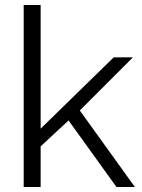

<svg xmlns="http://www.w3.org/2000/svg" viewBox="-20 -750 570 770"><path d="M447 0 255 -267 143 -163V0H75V-730H143V-234L436 -520H513L300 -307L521 0Z"/></svg>

Font: Boldmen
Style: Regular
Weight: 400
Designer: Matt McInerney, Pablo Impallari, Rodrigo Fuenzalida
Foundry: LIVING CONCEPT
Version: Version 1.000